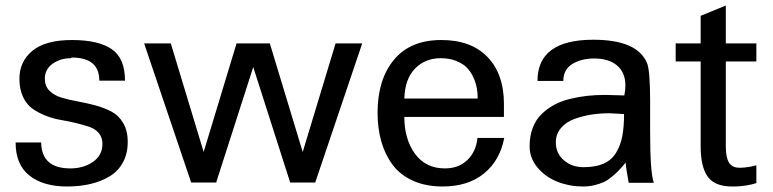

<svg xmlns="http://www.w3.org/2000/svg" viewBox="-20 -656 2778 690"><path d="M237.8 -449.2 234.9 -446.8Q196.8 -446.8 168.9 -426.8Q141.1 -406.7 141.1 -373Q141.1 -346.7 157.5 -330.1Q173.8 -313.5 200.2 -305.4Q226.6 -297.4 258.3 -291.7Q290 -286.1 321.8 -277.6Q353.5 -269 379.9 -255.4Q406.2 -241.7 422.6 -214.1Q439 -186.5 439 -146Q439 -104 421.9 -72.5Q404.8 -41 374.3 -22.5Q343.8 -3.9 305.4 5.1Q267.1 14.2 221.2 14.2Q135.3 14.2 85.7 -25.1Q36.1 -64.5 36.1 -144H127.9Q129.4 -50.8 232.9 -50.8Q279.8 -50.8 314 -74.2Q348.1 -97.7 348.1 -139.2Q348.1 -162.1 335.2 -177.5Q322.3 -192.9 301.5 -200Q280.8 -207 253.9 -213.6Q227.1 -220.2 199 -224.9Q170.9 -229.5 144 -240.2Q117.2 -251 96.4 -265.6Q75.7 -280.3 62.7 -307.9Q49.8 -335.4 49.8 -373Q49.8 -435.1 96.7 -473.6Q143.6 -512.2 238.8 -512.2Q333.5 -512.2 381.3 -479.5Q429.2 -446.8 429.2 -366.2H336.9Q336.9 -449.2 237.8 -449.2Z M1281.7 -500 1112.8 0H1022.9L890.1 -415L756.8 0H667L498 -500H593.8L711.9 -109.9L830.1 -500H949.7L1067.9 -109.9L1186 -500Z M1433.1 -235.8Q1433.1 -155.8 1471.4 -103.3Q1509.8 -50.8 1579.1 -50.8Q1628.9 -50.8 1660.2 -81.5Q1691.4 -112.3 1695.8 -160.2H1792Q1776.9 -79.6 1719.5 -32.7Q1662.1 14.2 1570.8 14.2Q1510.7 14.2 1465.1 -6.1Q1419.4 -26.4 1391.8 -62.7Q1364.3 -99.1 1350.6 -146.5Q1336.9 -193.8 1336.9 -251Q1336.9 -370.1 1395.8 -441.2Q1454.6 -512.2 1565.9 -512.2Q1673.3 -512.2 1732.2 -450.9Q1791 -389.6 1791 -283.2V-235.8ZM1696.8 -301.8Q1696.8 -321.3 1693.4 -340.1Q1689.9 -358.9 1680.9 -378.7Q1671.9 -398.4 1657.5 -413.1Q1643.1 -427.7 1618.9 -437.3Q1594.7 -446.8 1564 -446.8Q1507.8 -446.8 1471.4 -409.4Q1435.1 -372.1 1433.1 -301.8Z M2115.7 -445.8Q2068.4 -445.8 2036.4 -425.8Q2004.4 -405.8 2004.4 -365.2H1911.6Q1911.6 -513.2 2112.3 -513.2Q2271.5 -513.2 2305.7 -428.2Q2316.4 -401.4 2316.4 -289.1V-182.1Q2316.4 -36.1 2329.6 1H2239.3Q2228.5 -59.1 2228.5 -71.8Q2213.4 -53.7 2204.1 -43.9Q2194.8 -34.2 2179.4 -21.2Q2164.1 -8.3 2150.4 -2Q2136.7 4.4 2117.2 9.3Q2097.7 14.2 2074.7 14.2Q2027.3 14.2 1984.4 -2.4Q1941.4 -19 1912.4 -53Q1883.3 -86.9 1883.3 -130.9Q1883.3 -167 1894.3 -196Q1905.3 -225.1 1925.3 -244.9Q1945.3 -264.6 1970.5 -278.6Q1995.6 -292.5 2027.3 -300.3Q2059.1 -308.1 2089.6 -311.5Q2120.1 -314.9 2154.3 -314.9Q2161.6 -314.9 2189 -314Q2216.3 -313 2223.6 -313Q2227.5 -330.6 2227.5 -349.1Q2227.5 -395 2197.8 -420.4Q2168 -445.8 2115.7 -445.8ZM1977.5 -144Q1977.5 -105 2006.3 -80.1Q2035.2 -55.2 2076.7 -55.2Q2119.6 -55.2 2148.4 -67.6Q2177.2 -80.1 2193.4 -106Q2209.5 -131.8 2216.1 -165.3Q2222.7 -198.7 2222.7 -246.1Q2172.9 -249 2171.4 -249Q2137.7 -249 2106.7 -244.4Q2075.7 -239.7 2045.2 -228.8Q2014.6 -217.8 1996.1 -196Q1977.5 -174.3 1977.5 -144Z M2588.4 -130.9V-127.9Q2588.4 -91.3 2599.4 -72.3Q2610.4 -53.2 2637.2 -53.2H2643.1Q2673.8 -54.7 2698.2 -62V2Q2665 12.7 2623 14.2H2611.3Q2548.8 14.2 2523.4 -21Q2498 -56.2 2498 -130.9V-435.1H2408.2V-500H2498V-599.1L2588.4 -636.2V-500H2698.2V-435.1H2588.4Z"/></svg>

Font: Perun
Style: Regular
Weight: 400
Version: Version 1.0000